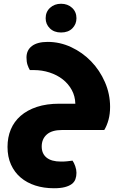

<svg xmlns="http://www.w3.org/2000/svg" viewBox="-20 -692 646 1022"><path d="M20 90Q20 39 37.5 -3Q55 -45 90 -75.5Q125 -106 176.5 -123Q228 -140 296 -140H381Q380 -180 362 -213Q344 -246 314 -269.5Q284 -293 244 -306Q204 -319 161 -319H139Q132 -330 126.5 -346.5Q121 -363 121 -386Q121 -425 150 -447Q179 -469 234 -469Q299 -469 359 -441Q419 -413 465 -365.5Q511 -318 538.5 -255Q566 -192 566 -123Q566 -85 557.5 -54Q549 -23 535 0H310Q256 0 229 24Q202 48 202 88Q202 126 228 147Q254 168 304 168Q324 168 337.5 166.5Q351 165 366 163Q374 174 380.5 192.5Q387 211 387 228Q387 246 381.5 261.5Q376 277 362 287.5Q348 298 325 304Q302 310 267 310Q213 310 168 295.5Q123 281 90 253Q57 225 38.5 184Q20 143 20 90ZM305 -519Q268 -519 245.5 -541Q223 -563 223 -595Q223 -629 246.5 -650.5Q270 -672 305 -672Q340 -672 363.5 -650.5Q387 -629 387 -595Q387 -563 365 -541Q343 -519 305 -519Z"/></svg>

Font: Baloo Bhaijaan
Style: Regular
Weight: 400
Designer: Devika Bhansali and Ek Type
Foundry: Ek Type
Version: Version 1.443;PS 1.000;hotconv 16.6.51;makeotf.lib2.5.65220;